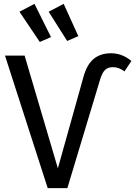

<svg xmlns="http://www.w3.org/2000/svg" viewBox="-20 -978 703 998"><path d="M159.2 -958 245.1 -785.2 187 -759.8 81.1 -917ZM311 -958 387.2 -790 329.1 -765.1 232.9 -917ZM228 0 5.9 -689H107.9L280.8 -103L414.1 -579.1Q431.6 -642.6 467 -671.9Q502.4 -701.2 557.1 -701.2Q614.7 -701.2 663.1 -661.1L627 -606.9Q598.1 -628.9 566.9 -628.9Q541.5 -628.9 526.6 -615Q511.7 -601.1 501 -566.9L330.1 0Z"/></svg>

Font: FiraGO
Style: Regular
Weight: 400
Designer: bBox Type
Foundry: bBox Type GmbH
Version: Version 1.001;PS 001.001;hotconv 1.0.88;makeotf.lib2.5.64775